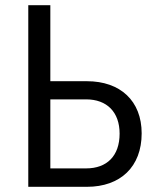

<svg xmlns="http://www.w3.org/2000/svg" viewBox="-20 -720 596 740"><path d="M89 0H315C444 0 526 -77 526 -206C526 -331 444 -407 315 -407H174V-700H89ZM312 -71H174V-337H312C392 -337 441 -288 441 -205C441 -119 392 -71 312 -71Z"/></svg>

Font: Finlandica
Style: Regular
Weight: 400
Designer: Niklas Ekholm, Juho Hiilivirta, Jaakko Suomalainen
Foundry: Helsinki Type Studio
Version: Version 2.000;Glyphs 3.2 (3202)